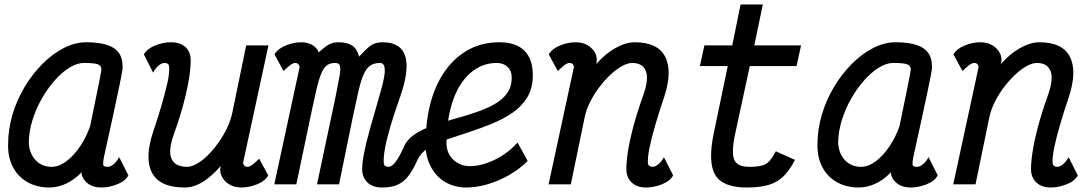

<svg xmlns="http://www.w3.org/2000/svg" viewBox="-20 -820 4840 854"><path d="M510 -121 551 -40Q538 -15 502 -0.5Q466 14 431 14Q392 14 368 -6Q344 -26 342 -54Q341 -51 340 -52Q339 -52 339 -52Q338 -51 339 -50Q309 -19 272.5 -2.5Q236 14 200 14Q144 14 102 -10Q60 -34 37.5 -77Q15 -120 16 -177Q16 -244 35.5 -310Q55 -376 90 -434Q125 -492 169.5 -536.5Q214 -581 264 -606.5Q314 -632 363 -632Q446 -632 485.5 -606.5Q525 -581 525 -527Q526 -522 525 -512.5Q524 -503 519.5 -480.5Q515 -458 506 -414.5Q497 -371 481.5 -299.5Q466 -228 442 -120Q438 -97 439 -87.5Q440 -78 459 -78Q472 -78 486 -90Q500 -102 510 -121ZM210 -78Q242 -78 275 -102.5Q308 -127 336 -168.5Q364 -210 381 -259Q401 -358 415.5 -427.5Q430 -497 431 -513Q430 -529 413.5 -534.5Q397 -540 353 -540Q323 -540 289.5 -519.5Q256 -499 224 -463Q192 -427 166 -381.5Q140 -336 124.5 -286Q109 -236 108 -187Q110 -138 138 -108Q166 -78 210 -78Z M661 -497 620 -578Q634 -603 669.5 -617.5Q705 -632 740 -632Q781 -632 804 -611.5Q827 -591 828 -556Q829 -528 822 -479Q815 -430 798 -365Q781 -300 753 -222Q727 -149 743 -113.5Q759 -78 812 -78Q832 -78 856.5 -92Q881 -106 905.5 -130.5Q930 -155 952 -186Q974 -217 990.5 -252Q1007 -287 1014 -322L1075 -618H1174L1064 -109Q1064 -106 1062.5 -101.5Q1061 -97 1062 -92Q1064 -85 1069 -81.5Q1074 -78 1081 -78Q1089 -78 1099.5 -85Q1110 -92 1133 -114L1173 -40Q1160 -15 1124 -0.5Q1088 14 1053 14Q1022 14 998 -1Q974 -16 964 -41Q956 -60 962 -82Q922 -36 884 -12Q842 14 801 14Q691 14 656.5 -51Q622 -116 661 -233Q683 -298 699.5 -355Q716 -412 725.5 -455.5Q735 -499 732 -525Q731 -533 725.5 -536.5Q720 -540 712 -540Q699 -540 685.5 -528.5Q672 -517 661 -497Z M1777 -168Q1791 -200 1824 -222Q1847 -238 1876 -250Q1881 -312 1896 -366Q1919 -449 1962.5 -508.5Q2006 -568 2066 -600Q2126 -632 2201 -632Q2275 -632 2312.5 -594.5Q2350 -557 2350 -486Q2350 -428 2325.5 -387.5Q2301 -347 2259.5 -318.5Q2218 -290 2167.5 -269.5Q2117 -249 2065 -232Q2012 -215 1966 -199Q1966 -191 1966 -184Q1966 -138 1996.5 -109.5Q2027 -81 2070 -81Q2106 -81 2145 -94.5Q2184 -108 2220 -132Q2256 -156 2282 -186L2327 -104Q2292 -69 2245.5 -42Q2199 -15 2149 -0.5Q2099 14 2054 14Q2001 14 1960 -10.5Q1919 -35 1896 -79Q1878 -112 1874 -154Q1848 -134 1837 -109Q1819 -68 1799 -40.5Q1779 -13 1751 0.5Q1723 14 1679 14Q1639 14 1616 -7Q1593 -28 1591 -62Q1590 -90 1598.5 -135Q1607 -180 1625 -244.5Q1643 -309 1668 -395Q1692 -475 1691.5 -507.5Q1691 -540 1671 -540Q1644 -540 1627 -528.5Q1610 -517 1597.5 -489Q1585 -461 1574 -413Q1563 -365 1548 -293L1488 0H1390L1473 -392Q1485 -451 1490.5 -483Q1496 -515 1492 -527.5Q1488 -540 1471 -540Q1450 -540 1436 -531Q1422 -522 1410.5 -496.5Q1399 -471 1387.5 -421.5Q1376 -372 1359 -291L1298 0H1200L1310 -509Q1310 -512 1312 -516.5Q1314 -521 1312 -526Q1307 -540 1293 -540Q1285 -540 1274.5 -533Q1264 -526 1241 -504L1201 -578Q1215 -603 1250.5 -617.5Q1286 -632 1321 -632Q1350 -632 1370.5 -619Q1391 -606 1398 -587Q1415 -603 1428.5 -613Q1442 -623 1455 -627.5Q1468 -632 1482 -632Q1509 -632 1526.5 -626.5Q1544 -621 1554 -611.5Q1564 -602 1569 -590.5Q1574 -579 1577 -568Q1607 -601 1627.5 -616.5Q1648 -632 1682 -632Q1763 -632 1782.5 -570Q1802 -508 1758 -384Q1733 -314 1716.5 -258Q1700 -202 1692.5 -160.5Q1685 -119 1687 -93Q1688 -86 1693.5 -82Q1699 -78 1707 -78Q1716 -78 1726 -85.5Q1736 -93 1748.5 -112.5Q1761 -132 1777 -168ZM1973 -283Q1983 -286 1993 -289Q2041 -302 2088 -317.5Q2135 -333 2173 -353Q2211 -373 2233.5 -402.5Q2256 -432 2256 -475Q2256 -505 2237.5 -522.5Q2219 -540 2190 -540Q2141 -540 2100 -515.5Q2059 -491 2029 -445Q1999 -399 1983 -333Q1977 -309 1973 -283Z M2933 -121 2974 -40Q2961 -15 2925 -0.5Q2889 14 2854 14Q2814 14 2791 -7Q2768 -28 2766 -62Q2765 -91 2772 -139.5Q2779 -188 2796 -253Q2813 -318 2841 -396Q2867 -469 2852.5 -504.5Q2838 -540 2792 -540Q2772 -540 2746.5 -526Q2721 -512 2695 -487.5Q2669 -463 2645.5 -432Q2622 -401 2604.5 -366Q2587 -331 2580 -296L2519 0H2420L2530 -509Q2530 -512 2532 -516.5Q2534 -521 2532 -526Q2530 -533 2525.5 -536.5Q2521 -540 2513 -540Q2505 -540 2494.5 -533Q2484 -526 2461 -504L2421 -578Q2435 -603 2470.5 -617.5Q2506 -632 2541 -632Q2573 -632 2596.5 -617Q2620 -602 2630 -578Q2638 -558 2632 -535Q2673 -582 2717 -606Q2763 -632 2803 -632Q2906 -632 2939 -567Q2972 -502 2933 -385Q2911 -320 2894.5 -263.5Q2878 -207 2869 -163Q2860 -119 2862 -93Q2863 -86 2868.5 -82Q2874 -78 2882 -78Q2895 -78 2909 -90Q2923 -102 2933 -121Z M3301 14Q3194 14 3161 -42.5Q3128 -99 3155 -229L3217 -526H3093L3113 -618H3237L3274 -800H3373L3335 -618H3543L3523 -526H3315L3250 -225Q3232 -140 3246 -109Q3260 -78 3312 -78Q3350 -78 3370.5 -84Q3391 -90 3404 -105.5Q3417 -121 3431 -147L3516 -109Q3492 -62 3464 -35Q3436 -8 3397 3Q3358 14 3301 14Z M4110 -121 4151 -40Q4138 -15 4102 -0.5Q4066 14 4031 14Q3992 14 3968 -6Q3944 -26 3942 -54Q3941 -51 3940 -52Q3939 -52 3939 -52Q3938 -51 3939 -50Q3909 -19 3872.5 -2.5Q3836 14 3800 14Q3744 14 3702 -10Q3660 -34 3637.5 -77Q3615 -120 3616 -177Q3616 -244 3635.5 -310Q3655 -376 3690 -434Q3725 -492 3769.5 -536.5Q3814 -581 3864 -606.5Q3914 -632 3963 -632Q4046 -632 4085.5 -606.5Q4125 -581 4125 -527Q4126 -522 4125 -512.5Q4124 -503 4119.5 -480.5Q4115 -458 4106 -414.5Q4097 -371 4081.5 -299.5Q4066 -228 4042 -120Q4038 -97 4039 -87.5Q4040 -78 4059 -78Q4072 -78 4086 -90Q4100 -102 4110 -121ZM3810 -78Q3842 -78 3875 -102.5Q3908 -127 3936 -168.5Q3964 -210 3981 -259Q4001 -358 4015.5 -427.5Q4030 -497 4031 -513Q4030 -529 4013.5 -534.5Q3997 -540 3953 -540Q3923 -540 3889.5 -519.5Q3856 -499 3824 -463Q3792 -427 3766 -381.5Q3740 -336 3724.5 -286Q3709 -236 3708 -187Q3710 -138 3738 -108Q3766 -78 3810 -78Z M4733 -121 4774 -40Q4761 -15 4725 -0.5Q4689 14 4654 14Q4614 14 4591 -7Q4568 -28 4566 -62Q4565 -91 4572 -139.5Q4579 -188 4596 -253Q4613 -318 4641 -396Q4667 -469 4652.5 -504.5Q4638 -540 4592 -540Q4572 -540 4546.5 -526Q4521 -512 4495 -487.5Q4469 -463 4445.5 -432Q4422 -401 4404.5 -366Q4387 -331 4380 -296L4319 0H4220L4330 -509Q4330 -512 4332 -516.5Q4334 -521 4332 -526Q4330 -533 4325.5 -536.5Q4321 -540 4313 -540Q4305 -540 4294.5 -533Q4284 -526 4261 -504L4221 -578Q4235 -603 4270.5 -617.5Q4306 -632 4341 -632Q4373 -632 4396.5 -617Q4420 -602 4430 -578Q4438 -558 4432 -535Q4473 -582 4517 -606Q4563 -632 4603 -632Q4706 -632 4739 -567Q4772 -502 4733 -385Q4711 -320 4694.5 -263.5Q4678 -207 4669 -163Q4660 -119 4662 -93Q4663 -86 4668.5 -82Q4674 -78 4682 -78Q4695 -78 4709 -90Q4723 -102 4733 -121Z"/></svg>

Font: Victor Mono Thin
Style: Bold Italic
Weight: 700
Italic angle: -12°
Monospace: yes
Version: Version 1.561;gftools[0.9.30]